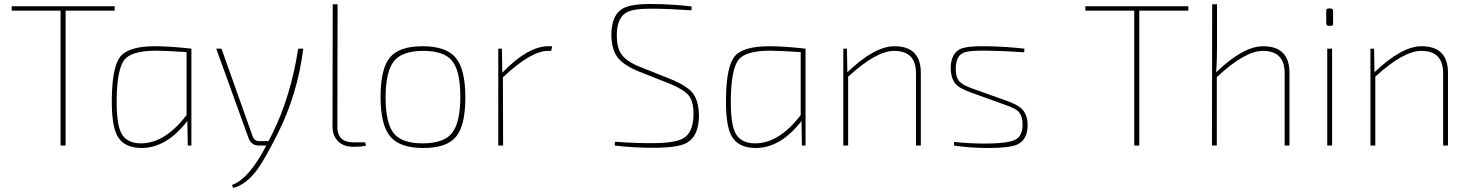

<svg xmlns="http://www.w3.org/2000/svg" viewBox="-20 -721 7268 951"><path d="M305 -668V0H280V-668H38V-690H548V-668Z M908 -122Q805 12 681 12Q593 12 560 -50Q531 -106 534 -242Q537 -393 577 -442Q619 -492 748 -492Q819 -492 928 -480V0H910ZM904 -463Q794 -470 754 -470Q633 -470 597 -426Q561 -382 558 -238Q556 -113 579 -65Q605 -11 678 -11Q797 -11 904 -151Z M1482 -480Q1454 -254 1355 -58Q1289 73 1252 122Q1198 194 1135 210L1129 195Q1213 166 1299 0H1263Q1225 0 1211 -37L1051 -480H1077L1231 -47Q1241 -20 1267 -22H1310L1331 -63Q1421 -247 1457 -480Z M1651 -95Q1650 -16 1730 -16H1789L1793 0Q1774 6 1729 6Q1682 6 1655 -21Q1627 -48 1627 -96L1628 -700H1652Z M2237 -435Q2285 -378 2285 -238Q2285 -100 2239 -44Q2193 12 2077 12Q1960 12 1913 -45Q1865 -102 1865 -242Q1865 -380 1911 -436Q1957 -492 2073 -492Q2190 -492 2237 -435ZM1932 -419Q1890 -367 1890 -238Q1890 -110 1931 -60Q1971 -11 2074 -11Q2177 -11 2218 -61Q2260 -113 2260 -242Q2260 -370 2219 -420Q2179 -469 2076 -469Q1973 -469 1932 -419Z M2710 -469H2694Q2610 -469 2471 -338L2472 0H2448V-480H2466L2468 -361Q2595 -492 2695 -492H2715Z M3144 -367Q3068 -398 3038 -438Q3010 -476 3008 -546Q3008 -648 3067 -680Q3109 -703 3218 -701Q3316 -700 3406 -689L3405 -670Q3285 -678 3204 -678Q3116 -678 3084 -660Q3034 -632 3035 -542Q3036 -484 3057 -454Q3080 -419 3142 -393L3300 -330Q3383 -296 3412 -259Q3441 -221 3442 -147Q3441 -46 3381 -13Q3337 11 3216 11Q3119 11 3025 0L3026 -19Q3129 -11 3227 -12Q3329 -14 3366 -37Q3413 -65 3415 -151Q3416 -215 3393 -246Q3370 -276 3303 -304Z M3950 -122Q3847 12 3723 12Q3635 12 3602 -50Q3573 -106 3576 -242Q3579 -393 3619 -442Q3661 -492 3790 -492Q3861 -492 3970 -480V0H3952ZM3946 -463Q3836 -470 3796 -470Q3675 -470 3639 -426Q3603 -382 3600 -238Q3598 -113 3621 -65Q3647 -11 3720 -11Q3839 -11 3946 -151Z M4177 -363Q4312 -492 4410 -492Q4541 -492 4541 -360V0H4517V-359Q4517 -469 4409 -469Q4320 -469 4181 -341V0H4157V-480H4175Z M4794 -261Q4738 -281 4718 -300Q4689 -329 4689 -387Q4691 -456 4736 -478Q4770 -494 4867 -492Q4967 -490 5054 -480L5053 -462Q4957 -469 4871 -470Q4778 -472 4751 -459Q4715 -443 4714 -383Q4713 -340 4731 -319Q4747 -300 4792 -284L4960 -224Q5018 -204 5041 -182Q5070 -153 5070 -100Q5069 -28 5018 -5Q4981 12 4876 12Q4785 12 4705 0L4706 -18Q4790 -9 4877 -10Q4974 -12 5007 -28Q5045 -47 5045 -104Q5045 -148 5023 -170Q5007 -185 4961 -201Z M5623 -668V0H5598V-668H5356V-690H5866V-668Z M6008 -484Q6008 -420 6004 -363Q6138 -492 6236 -492Q6367 -492 6367 -360V0H6343V-359Q6343 -469 6235 -469Q6146 -469 6007 -339V0H5983L5984 -700H6008Z M6571 -679Q6583 -679 6583 -666V-604Q6583 -593 6573 -593H6563Q6549 -593 6549 -606V-668Q6549 -679 6561 -679ZM6554 0V-480H6578V0Z M6788 -363Q6923 -492 7021 -492Q7152 -492 7152 -360V0H7128V-359Q7128 -469 7020 -469Q6931 -469 6792 -341V0H6768V-480H6786Z"/></svg>

Font: Taylor Sans Thin
Style: Regular
Weight: 100
Italic angle: -8°
Designer: Natanael Gama
Version: Version 1.001 September 8, 2015